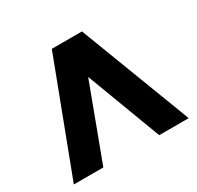

<svg xmlns="http://www.w3.org/2000/svg" viewBox="-151 -875 1075 1048"><g transform="rotate(-30 386.5 -350.5)"><path d="M752.9 0H566.9L390.1 -469.2L214.8 0H28.8L294.9 -701.2H484.9Z"/></g></svg>

Font: Montserrat-Arabic
Style: Bold
Weight: 700
Designer: Mohamed Gaber
Foundry: Kief Type Foundry
Version: Version 5.008;PS 005.008;hotconv 1.0.88;makeotf.lib2.5.64775